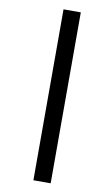

<svg xmlns="http://www.w3.org/2000/svg" viewBox="-103 -920 613 1062"><g transform="rotate(10 203.0 -389.0)"><path d="M164.5 -869H261.5V91H164.5Z"/></g></svg>

Font: Merriweather 24pt SemiCondensed Black
Style: Italic
Weight: 900
Width: 4
Italic angle: -7.8°
Designer: Eben Sorkin
Foundry: Eben Sorkin
Version: Version 2.101